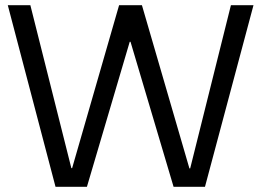

<svg xmlns="http://www.w3.org/2000/svg" viewBox="-20 -720 1007 740"><path d="M194 0 10 -700H97L255 -72H258L439 -700H527L710 -71H713L870 -700H957L770 0H649L483 -559H480L315 0Z"/></svg>

Font: DM Sans 9pt 36pt
Style: Regular
Weight: 400
Version: Version 4.004;gftools[0.9.30]